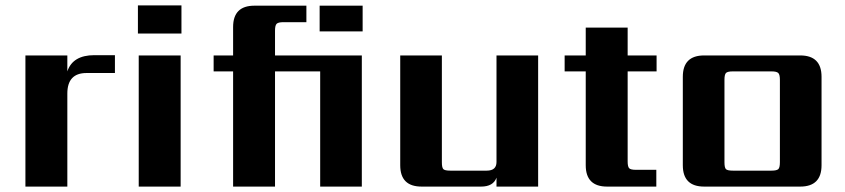

<svg xmlns="http://www.w3.org/2000/svg" viewBox="-20 -690 3125 710"><path d="M329 -486H405V-420H300Q229 -420 229 -344V0H74V-485H229V-426Q249 -486 329 -486Z M648 0H493V-485H648ZM490 -566V-670H651V-566Z M1318 -485V0H1164V-426H997V0H842V-426H770V-485H842V-590Q842 -669 921 -669H1113V-608H1028Q1009 -608 1003 -602Q997 -596 997 -577V-485ZM1162 -669H1321V-574H1162Z M1816 -485H1970V0H1816V-33Q1804 0 1759 0H1539Q1460 0 1460 -79V-485H1614V-90Q1614 -70 1619.5 -64.5Q1625 -59 1645 -59H1780Q1816 -59 1816 -91Z M2408 -426H2301V-93Q2301 -74 2306.5 -68Q2312 -62 2332 -62H2407V0H2225Q2146 0 2146 -79V-426H2068V-485H2146V-588H2301V-485H2408Z M2864 -90V-395Q2864 -414 2858 -420Q2852 -426 2833 -426H2690Q2670 -426 2664.5 -420Q2659 -414 2659 -395V-90Q2659 -70 2664.5 -64.5Q2670 -59 2690 -59H2833Q2852 -59 2858 -64.5Q2864 -70 2864 -90ZM2584 -485H2939Q3018 -485 3018 -406V-79Q3018 0 2939 0H2584Q2505 0 2505 -79V-406Q2505 -485 2584 -485Z"/></svg>

Font: Sarpanch
Style: Bold
Weight: 700
Designer: Manushi Parikh (Devanagari and Latin), Jyotish Sonowal (Devanagari)
Foundry: Indian Type Foundry
Version: Version 2.004;PS 1.0;hotconv 1.0.78;makeotf.lib2.5.61930; tt